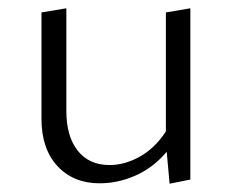

<svg xmlns="http://www.w3.org/2000/svg" viewBox="-20 -438 560 463"><path d="M439 -418V-5L389 5L382 -72Q350 -34 307.5 -15Q265 4 220 4Q157 4 118.5 -37.5Q80 -79 80 -152V-408L140 -418V-171Q140 -109 167.5 -74.5Q195 -40 244 -40Q281 -40 317.5 -60.5Q354 -81 380 -121V-408Z"/></svg>

Font: Ysabeau Infant Semilight
Style: Regular
Weight: 300
Designer: Christian Thalmann (Catharsis Fonts)
Version: Version 0.003